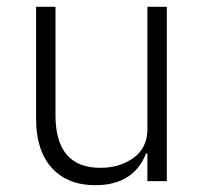

<svg xmlns="http://www.w3.org/2000/svg" viewBox="-20 -532 603 564"><path d="M413 0V-81H409Q372 12 260 12Q178 12 132 -39Q86 -90 86 -183V-512H143V-194Q143 -39 275 -39Q332 -39 372.5 -68.5Q413 -98 413 -153V-512H470V0Z"/></svg>

Font: IBM Plex Sans Light
Style: Regular
Weight: 300
Designer: Mike Abbink, Paul van der Laan, Pieter van Rosmalen
Foundry: Bold Monday
Version: Version 3.0